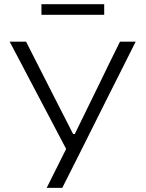

<svg xmlns="http://www.w3.org/2000/svg" viewBox="-20 -916 710 936"><path d="M207.5 0Q230 -45 253.5 -92Q276.5 -138.5 302.5 -190L135.5 -507Q108.5 -558.5 83.8 -605.5Q59 -652.5 27 -713H107Q139.5 -649 163 -602.8Q186.5 -556.5 207.8 -514.8Q229 -473 254.5 -423L336.5 -262.5H344.5L421.5 -420Q447 -472 468 -515Q488.5 -558 511.2 -604.2Q534 -650.5 565 -713H641.5Q609.5 -649 574 -578.5Q538.5 -508 509.5 -450.5L396.5 -224.5Q371 -173.5 341 -114Q311 -54.5 283.5 0ZM182 -844V-895.5H488V-844Z"/></svg>

Font: Heraclito Light
Style: Regular
Weight: 300
Designer: Kostas Bartsokas (font) & Cristiano Sobral (main changes)
Foundry: Kostas Bartsokas (font) & Cristiano Sobral (main changes)
Version: Version 1.00;July 8, 2020;FontCreator 13.0.0.2655 64-bit